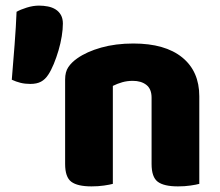

<svg xmlns="http://www.w3.org/2000/svg" viewBox="-20 -656 783 684"><path d="M690 -1Q679 2 658.5 5Q638 8 614 8Q564 8 542 -8.5Q520 -25 520 -72V-308Q520 -339 501.5 -353.5Q483 -368 453 -368Q433 -368 415.5 -363Q398 -358 382 -350V-1Q371 2 350.5 5Q330 8 306 8Q256 8 234 -8.5Q212 -25 212 -72V-373Q212 -400 223.5 -417Q235 -434 255 -448Q289 -472 340.5 -486.5Q392 -501 455 -501Q568 -501 629 -451.5Q690 -402 690 -313ZM152 -390Q141 -373 126 -365Q111 -357 88 -357Q69 -357 53 -361Q37 -365 22 -372Q27 -432 32 -497Q37 -562 39 -614Q53 -622 75.5 -629Q98 -636 119 -636Q135 -636 150.5 -633Q166 -630 178 -622.5Q190 -615 197 -602.5Q204 -590 204 -572Q204 -552 200 -527Q196 -502 188.5 -476.5Q181 -451 171.5 -428Q162 -405 152 -390Z"/></svg>

Font: Baloo Chettan 2 ExtraBold
Style: Regular
Weight: 800
Designer: Maithili Shingre, Unnati Kotecha and Ek Type
Foundry: Ek Type
Version: Version 1.640;hotconv 1.0.111;makeotfexe 2.5.65597; ttfautoh